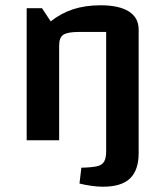

<svg xmlns="http://www.w3.org/2000/svg" viewBox="-20 -531 620 727"><path d="M370 176Q349 176 325 172.5Q301 169 281 164L288 104Q328 103 347.5 98.5Q367 94 374.5 80.5Q382 67 382 42V-35H505V49Q505 113 472.5 144.5Q440 176 370 176ZM81 0V-500H139L172 -450Q211 -481 257 -496Q303 -511 361 -511Q431 -511 468 -487.5Q505 -464 505 -419V0H382V-410H278Q236 -410 220 -399.5Q204 -389 204 -359V0Z"/></svg>

Font: Changa Medium
Style: Regular
Weight: 500
Designer: Eduardo Rodriguez Tunni
Foundry: Eduardo Rodriguez Tunni
Version: Version 3.003